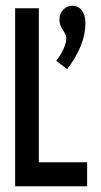

<svg xmlns="http://www.w3.org/2000/svg" viewBox="-20 -652 353 672"><path d="M215 -410C257 -465 279 -519 279 -571C279 -611 259 -632 233 -632C210 -632 188 -613 188 -583C188 -552 212 -540 212 -518C212 -496 198 -467 177 -439ZM33 0H285V-84H116V-623H33Z"/></svg>

Font: Inconsolata ExtraCondensed
Style: Bold
Weight: 700
Width: 2
Monospace: yes
Designer: Raph Levien, Cyreal, Brenton Simpson
Foundry: Raph Levien, Cyreal, Google
Version: Version 3.100